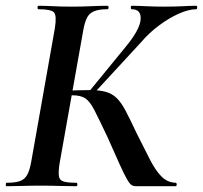

<svg xmlns="http://www.w3.org/2000/svg" viewBox="-34 -645 703 665"><path d="M436 0Q429 0 422.5 -3.5Q416 -7 406.5 -23Q397 -39 381 -74.5Q365 -110 337 -173Q309 -232 293.5 -262.5Q278 -293 262 -304Q246 -315 216 -315Q208 -315 199 -314Q190 -313 179 -312V-330Q241 -333 276 -333Q310 -333 332 -327Q354 -321 370 -305.5Q386 -290 401.5 -260.5Q417 -231 439 -184Q466 -130 485.5 -92Q505 -54 525.5 -33.5Q546 -13 574 -12Q578 -12 578 -6Q578 0 574 0ZM-11 0Q-14 0 -14 -6Q-14 -12 -11 -12Q19 -12 35.5 -18Q52 -24 60.5 -40Q69 -56 74 -84L156 -547Q163 -591 153 -602Q143 -613 99 -613Q96 -613 96 -619Q96 -625 99 -625Q122 -625 150.5 -623.5Q179 -622 211 -622Q249 -622 281.5 -623.5Q314 -625 338 -625Q342 -625 342 -619Q342 -613 338 -613Q308 -613 291.5 -606Q275 -599 267 -583Q259 -567 254 -538L172 -77Q168 -49 170 -35Q172 -21 186 -16.5Q200 -12 230 -12Q234 -12 234 -6Q234 0 230 0Q204 0 172.5 -1Q141 -2 105 -2Q72 -2 42 -1Q12 0 -11 0ZM287 -317 273 -326 399 -480Q450 -541 453 -577Q456 -613 422 -613Q419 -613 419 -619Q419 -625 422 -625Q444 -625 471.5 -623.5Q499 -622 533 -622Q575 -622 600 -623.5Q625 -625 646 -625Q649 -625 649 -619Q649 -613 646 -613Q620 -613 586 -598Q552 -583 517 -557Q482 -531 454 -498Z"/></svg>

Font: Cormorant Garamond Light
Style: Italic
Weight: 300
Italic angle: -10°
Designer: Christian Thalmann (Catharsis Fonts)
Foundry: Catharsis Fonts
Version: Version 4.001